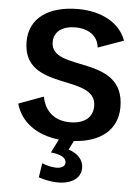

<svg xmlns="http://www.w3.org/2000/svg" viewBox="-62 -753 758 1047"><g transform="rotate(5 317.0 -230.0)"><path d="M201 149 189 227C327 272 420 231 420 156C420 113 391 79 338 62L362 13C507 4 599 -68 599 -193C599 -486 200 -346 200 -515C200 -570 243 -605 317 -605C389 -605 441 -569 447 -506L587 -556C552 -652 451 -706 323 -706C163 -706 58 -635 58 -505C58 -228 456 -367 456 -186C456 -124 410 -87 331 -87C250 -87 194 -132 178 -214L42 -164C70 -65 157 -1 280 12L243 86C294 91 327 106 327 134C327 167 279 179 201 149Z"/></g></svg>

Font: Ronzino
Style: Bold
Weight: 700
Designer: Nunzio Mazzaferro
Foundry: Collletttivo
Version: Version 1.000;Glyphs 3.3 (3337)